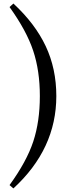

<svg xmlns="http://www.w3.org/2000/svg" viewBox="-20 -842 422 1070"><path d="M202.1 -306.6Q202.1 -447.3 165 -559.1Q127.9 -670.9 33.2 -802.7L54.7 -822.3Q175.8 -710 234.9 -584.5Q293.9 -459 293.9 -306.6Q293.9 -11.7 54.7 208L33.2 189.5Q128.9 57.6 165.5 -53.7Q202.1 -165 202.1 -306.6Z"/></svg>

Font: GenYoMin TW TTF SemiBold
Style: Regular
Weight: 600
Version: Version 1.300